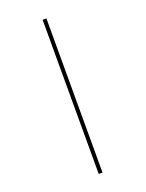

<svg xmlns="http://www.w3.org/2000/svg" viewBox="-183 -850 901 1187"><g transform="rotate(-20 267.5 -256.0)"><path d="M253 -763H278V251H253Z"/></g></svg>

Font: Noto Sans Cham Thin
Style: Regular
Weight: 250
Version: Version 2.002